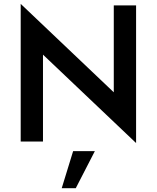

<svg xmlns="http://www.w3.org/2000/svg" viewBox="-20 -738 817 1001"><path d="M204.1 -453.1Q204.1 -339.8 204.1 0Q174.8 0 87.9 0Q87.9 -179.7 87.9 -717.8Q209 -602.5 573.2 -256.8Q573.2 -370.1 573.2 -710Q601.6 -710 689.5 -710Q689.5 -530.3 689.5 7.8Q567.4 -107.4 204.1 -453.1ZM361.3 49.8Q389.6 49.8 474.6 49.8Q450.2 98.6 375 243.2Q356.4 243.2 301.8 243.2Q316.4 194.3 361.3 49.8Z"/></svg>

Font: SSportsD
Style: Medium
Weight: 400
Designer: Swiss Typefaces
Version: Version 1.000